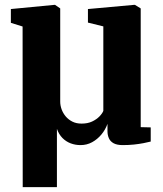

<svg xmlns="http://www.w3.org/2000/svg" viewBox="-20 -584 668 786"><path d="M73 182 72.5 -475.5 24.5 -490.5V-547L201.5 -564H205.5L226.5 -549.5V-168Q226.5 -152.5 232.2 -136.5Q238 -120.5 249.2 -107.2Q260.5 -94 276.5 -86Q292.5 -78 314 -78Q339 -78 357 -86.5Q375 -95 386.8 -107Q398.5 -119 403 -130V-476L340 -491.5V-547L527.5 -564H532.5L556 -549.5V-63.5L597 -62.5V-4.5Q585.5 -1.5 567.5 2Q549.5 5.5 527.8 7.8Q506 10 482.5 10Q459 10 445.2 2.5Q431.5 -5 425.8 -18Q420 -31 420 -46.5V-77Q411.5 -53 395 -33.2Q378.5 -13.5 357 -1.8Q335.5 10 309.5 10Q288.5 10 269.2 2.8Q250 -4.5 235.5 -19.2Q221 -34 213 -56.5V182Z"/></svg>

Font: Merriweather 28pt ExtraBold
Style: Regular
Weight: 800
Version: Version 2.100